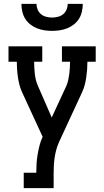

<svg xmlns="http://www.w3.org/2000/svg" viewBox="-20 -760 540 995"><path d="M103 215V135H168Q168 111 169.5 87.5Q171 64 175 40.5Q179 17 185 -6.5Q191 -30 201 -51L165 -129L95 -281Q86 -300 81 -319.5Q76 -339 73 -359Q70 -379 68.5 -399.5Q67 -420 67 -440H24V-520H199V-440H157Q157 -408 160.5 -376Q164 -344 177 -314L248 -151L324 -315Q330 -329 333.5 -345Q337 -361 339 -376.5Q341 -392 342 -408Q343 -424 343 -440H301V-520H476V-440H433Q433 -420 431.5 -399.5Q430 -379 427 -359Q424 -339 419 -319.5Q414 -300 405 -281L286 -24Q277 -4 271.5 16.5Q266 37 263 57.5Q260 78 259 99Q258 120 258 141V215ZM250 -600Q230 -600 210 -603Q190 -606 171.5 -613.5Q153 -621 137 -633.5Q121 -646 110.5 -663Q100 -680 95.5 -700Q91 -720 91 -740H169Q169 -725 175 -710.5Q181 -696 192.5 -686.5Q204 -677 219.5 -673Q235 -669 250 -669Q265 -669 280.5 -673Q296 -677 307.5 -686.5Q319 -696 325 -710.5Q331 -725 331 -740H409Q409 -720 404.5 -700Q400 -680 389.5 -663Q379 -646 363 -633.5Q347 -621 328.5 -613.5Q310 -606 290 -603Q270 -600 250 -600Z"/></svg>

Font: Iosevka Curly Slab Medium
Style: Regular
Weight: 500
Monospace: yes
Designer: Belleve Invis
Foundry: Belleve Invis
Version: Version 22.1.2; ttfautohint (v1.8.4)